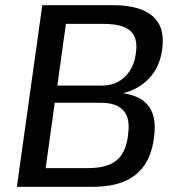

<svg xmlns="http://www.w3.org/2000/svg" viewBox="-20 -720 671 740"><path d="M143 -700H414Q485 -700 530 -681Q575 -662 594 -625Q613 -588 605 -530L604 -523Q593 -450 540.5 -404.5Q488 -359 410 -355V-365Q505 -362 545 -320.5Q585 -279 574 -195L573 -185Q564 -122 535 -81Q506 -40 457 -20Q408 0 335 0H45ZM318 -72Q367 -72 399 -84.5Q431 -97 449 -124Q467 -151 473 -194L474 -205Q482 -265 455.5 -294.5Q429 -324 367 -324H191L156 -72ZM371 -390Q407 -390 434.5 -404.5Q462 -419 480 -446.5Q498 -474 503 -510L504 -518Q512 -575 482 -601.5Q452 -628 378 -628H234L201 -390Z"/></svg>

Font: Pathway Extreme 28pt Medium
Style: Italic
Weight: 500
Italic angle: -8°
Designer: Eduardo Rodriguez Tunni
Foundry: Eduardo Rodriguez Tunni
Version: Version 1.001;gftools[0.9.26]